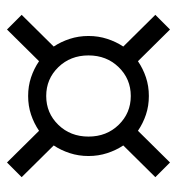

<svg xmlns="http://www.w3.org/2000/svg" viewBox="2 -628 518 563"><g transform="rotate(90 261.5 -346.0)"><path d="M85 -346Q85 -375 93.5 -401Q102 -427 116 -448L23 -542L66 -585L159 -491Q181 -506 206.5 -514.5Q232 -523 261 -523Q290 -523 315.5 -514.5Q341 -506 363 -491L456 -585L499 -542L406 -448Q420 -427 428.5 -401Q437 -375 437 -346Q437 -317 428.5 -291Q420 -265 406 -244L499 -150L456 -107L363 -201Q341 -186 315.5 -177.5Q290 -169 261 -169Q232 -169 206.5 -177.5Q181 -186 159 -201L66 -107L23 -150L116 -244Q102 -265 93.5 -291Q85 -317 85 -346ZM261 -222Q311 -222 345.5 -257.5Q380 -293 380 -346Q380 -399 345.5 -434.5Q311 -470 261 -470Q211 -470 176.5 -434.5Q142 -399 142 -346Q142 -293 176.5 -257.5Q211 -222 261 -222Z"/></g></svg>

Font: BDO Grotesk Light
Style: Regular
Weight: 300
Designer: Deni Anggara
Foundry: Lokal Container
Version: Version 2.000